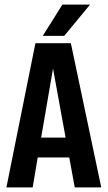

<svg xmlns="http://www.w3.org/2000/svg" viewBox="-20 -820 471 840"><path d="M307 0 283 -131H145L123 0H8L135 -631H290L423 0ZM160 -218H267L212 -520ZM374 -800 261 -663H167L253 -800Z"/></svg>

Font: Teko Medium
Style: Regular
Weight: 500
Designer: Manushi Parikh, Jonny Pinhorn
Foundry: Indian Type Foundry
Version: Version 1.106;PS 1.0;hotconv 1.0.78;makeotf.lib2.5.61930; tt